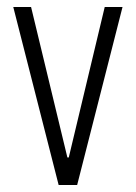

<svg xmlns="http://www.w3.org/2000/svg" viewBox="-20 -530 389 550"><path d="M148 0 18 -510H69L173 -79H177L280 -510H331L201 0Z"/></svg>

Font: Saira ExtraCondensed Light
Style: Regular
Weight: 300
Width: 2
Designer: Hector Gatti with collaboration of the Omnibus-Type team
Foundry: Omnibus-Type
Version: Version 1.101